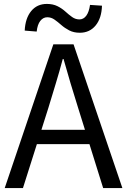

<svg xmlns="http://www.w3.org/2000/svg" viewBox="-20 -959 648 979"><path d="M4 0 252 -733H355L604 0H506L378 -410Q358 -473 340 -533.5Q322 -594 304 -658H300Q283 -594 264.5 -533.5Q246 -473 227 -410L97 0ZM133 -224V-297H471V-224ZM387 -792Q356 -792 333 -804Q310 -816 292.5 -831.5Q275 -847 258 -859Q241 -871 221 -871Q200 -871 185.5 -852.5Q171 -834 167 -798L106 -803Q109 -866 139 -902.5Q169 -939 219 -939Q250 -939 273 -927.5Q296 -916 313.5 -900Q331 -884 348 -872Q365 -860 385 -860Q406 -860 420 -879Q434 -898 439 -934L500 -930Q498 -866 467.5 -829Q437 -792 387 -792Z"/></svg>

Font: Noto Sans KR Thin
Style: Regular
Weight: 400
Version: Version 2.004-H2;hotconv 1.0.118;makeotfexe 2.5.65603